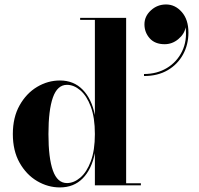

<svg xmlns="http://www.w3.org/2000/svg" viewBox="-20 -830 890 860"><path d="M627 -721Q627 -757 655.8 -783.5Q684.5 -810 724 -810Q764.5 -810 794.2 -776.2Q824 -742.5 824 -684Q824 -630 799.8 -585.8Q775.5 -541.5 731 -515.5Q686.5 -489.5 625 -489.5V-498.5Q683 -498.5 727.8 -525.5Q772.5 -552.5 795.5 -599.8Q818.5 -647 811.5 -707.5Q806 -677.5 778.8 -654.8Q751.5 -632 717.5 -632Q674 -632 650.5 -658.5Q627 -685 627 -721ZM611 -9V0H405V-144.5Q390.5 -71.5 350.5 -31Q310.5 9.5 248.5 9.5Q194.5 9.5 146.2 -19Q98 -47.5 67.8 -101Q37.5 -154.5 37.5 -229.5Q37.5 -304.5 67.8 -358.2Q98 -412 146.2 -440.8Q194.5 -469.5 248.5 -469.5Q310 -469.5 350.2 -428.5Q390.5 -387.5 405 -314.5V-741H339V-750H545V-9ZM405 -229.5Q405 -303 386.8 -352Q368.5 -401 339.8 -425.5Q311 -450 280 -450Q237 -450 217 -393.5Q197 -337 197 -229.5Q197 -122 217 -66Q237 -10 280 -10Q311 -10 339.8 -34.5Q368.5 -59 386.8 -107.8Q405 -156.5 405 -229.5Z"/></svg>

Font: Bodoni* 24pt
Style: Bold
Weight: 700
Version: Version 2.3